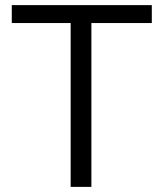

<svg xmlns="http://www.w3.org/2000/svg" viewBox="-20 -730 640 750"><path d="M337 0H256V-640H26V-710H573V-640H337Z"/></svg>

Font: Orbit
Style: Regular
Weight: 400
Designer: Sooun Cho
Foundry: JAMO
Version: Version 1.000; ttfautohint (v1.8.4.7-5d5b);gftools[0.9.29]